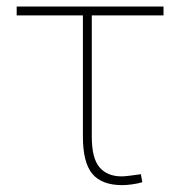

<svg xmlns="http://www.w3.org/2000/svg" viewBox="-20 -548 545 579"><path d="M348.6 10.3Q287.1 10.3 258.5 -23.7Q230 -57.6 230 -136.2V-501.5H30.3V-528.3H473.1V-501.5H256.8V-136.2Q256.8 -70.3 280.3 -43.2Q303.7 -16.1 347.2 -16.1Q355.5 -16.1 372.6 -18.3Q389.6 -20.5 401.4 -22.2Q413.1 -23.9 404.8 -22.9L409.2 1.5Q396.5 5.4 379.4 7.8Q362.3 10.3 348.6 10.3Z"/></svg>

Font: Roboto Slab LO Thin
Style: Regular
Weight: 250
Designer: Google
Version: Version 2.00;September 28, 2018;FontCreator 11.5.0.2427 64-b